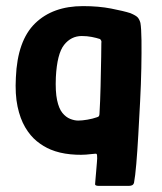

<svg xmlns="http://www.w3.org/2000/svg" viewBox="-20 -501 531 629"><path d="M146 -11Q122 -21 100.5 -38.5Q79 -56 62.5 -84Q46 -112 37.5 -152Q29 -192 32 -247Q37 -368 95 -424.5Q153 -481 252 -481Q303 -481 344 -473Q385 -465 407 -458Q426 -450 431.5 -443.5Q437 -437 440 -426Q443 -409 443.5 -369.5Q444 -330 443 -278Q442 -226 439 -168.5Q436 -111 433 -58Q430 -5 426.5 36Q423 77 419 98Q417 104 412.5 106Q408 108 401 108H305Q291 108 291.5 102.5Q292 97 293 84Q294 76 295 61Q296 46 297.5 31Q299 16 298 9Q298 2 293 2.5Q288 3 277 4Q247 8 211 4.5Q175 1 146 -11ZM163 -248Q161 -201 167 -173Q173 -145 184.5 -131Q196 -117 210 -111.5Q224 -106 236 -106Q249 -106 266.5 -109Q284 -112 298 -117Q302 -118 304 -120.5Q306 -123 306 -130Q307 -148 308 -170.5Q309 -193 309.5 -217.5Q310 -242 310.5 -266.5Q311 -291 311.5 -315Q312 -339 312 -360Q313 -365 311.5 -368Q310 -371 308 -373Q296 -377 280.5 -380Q265 -383 248 -383Q213 -383 190 -354Q167 -325 163 -248Z"/></svg>

Font: Glory
Style: Bold
Weight: 700
Designer: Robert Leuschke
Foundry: Robert Leuschke
Version: Version 1.011